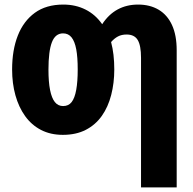

<svg xmlns="http://www.w3.org/2000/svg" viewBox="-20 -580 846 840"><path d="M480 -276Q480 -217 466.5 -164.5Q453 -112 425.5 -73Q398 -34 355.5 -12Q313 10 255 10Q201 10 159.5 -11.5Q118 -33 90 -72Q62 -111 47.5 -163Q33 -215 33 -276Q33 -361 58 -424.5Q83 -488 132.5 -524Q182 -560 257 -560Q311 -560 354.5 -538Q398 -516 427 -474Q455 -517 494.5 -538.5Q534 -560 584 -560Q636 -560 674 -537.5Q712 -515 732.5 -470.5Q753 -426 753 -360V240H597V-327Q597 -381 582.5 -405Q568 -429 534 -429Q512 -429 496 -420.5Q480 -412 466 -396Q473 -370 476.5 -340Q480 -310 480 -276ZM192 -275Q192 -222 199 -186.5Q206 -151 220 -133.5Q234 -116 256 -116Q280 -116 293.5 -133.5Q307 -151 313.5 -187Q320 -223 320 -276Q320 -330 313.5 -364.5Q307 -399 293 -416.5Q279 -434 256 -434Q222 -434 207 -395Q192 -356 192 -275Z"/></svg>

Font: Noto Sans Display Condensed ExtraBold
Style: Regular
Weight: 800
Width: 3
Designer: Monotype Design Team
Foundry: Monotype Imaging Inc.
Version: Version 2.003